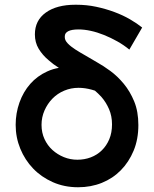

<svg xmlns="http://www.w3.org/2000/svg" viewBox="-20 -781 648 809"><path d="M309 8Q251 8 202.5 -13.5Q154 -35 119.5 -71Q85 -107 65.5 -154.5Q46 -202 46 -255Q46 -304 62 -349Q78 -394 107.5 -427.5Q137 -461 179 -480Q203 -491 228 -495Q204 -510 184 -528Q159 -549 143 -575.5Q127 -602 127 -636Q127 -695 173 -728Q219 -761 297 -761Q300 -761 302 -761Q345 -761 385 -752.5Q425 -744 461.5 -730.5Q498 -717 528 -699.5Q558 -682 579 -665L525 -572Q502 -591 474.5 -606.5Q447 -622 418.5 -633.5Q390 -645 362.5 -651Q335 -657 311 -657Q282 -657 267.5 -649.5Q253 -642 253 -628Q253 -627 253 -626Q253 -625 253 -624Q253 -611 265.5 -598Q278 -585 297.5 -572.5Q317 -560 341 -546.5Q365 -533 388 -519Q415 -504 445 -482Q475 -460 501.5 -428Q528 -396 545.5 -353.5Q563 -311 563 -254Q563 -194 543 -146Q523 -98 489 -63.5Q455 -29 409 -10.5Q363 8 309 8ZM407 -373Q394 -387 380 -399Q374 -401 367 -403Q338 -411 311 -411Q279 -411 250.5 -399Q222 -387 201 -365.5Q180 -344 167.5 -315.5Q155 -287 155 -255Q155 -222 167.5 -195Q180 -168 201 -149Q222 -130 249 -119Q276 -108 306 -108Q336 -108 362.5 -118Q389 -128 409 -147.5Q429 -167 440.5 -194.5Q452 -222 452 -257Q452 -292 439.5 -321Q427 -350 407 -373Z"/></svg>

Font: Rising Sun
Style: Bold
Weight: 700
Designer: Matt McInerney, Pablo Impallari, Rodrigo Fuenzalida (Raleway font), Stephen Hutchings (Greek), Cristiano Sobral (main ch
Foundry: The Rising Sun Project Authors
Version: Version 4.327; ttfautohint (v1.8.4.7-5d5b-dirty)